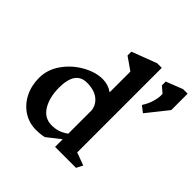

<svg xmlns="http://www.w3.org/2000/svg" viewBox="-217 -1069 1276 1276"><g transform="rotate(45 420.5 -431.5)"><path d="M665 0H468V-72L374 2Q342 10 298 10Q232 10 179.5 -24.5Q127 -59 97.5 -118Q68 -177 68 -249Q68 -327 115.5 -394.5Q163 -462 235 -502.5Q307 -543 374 -543Q425 -543 468 -513V-708L379 -770V-806L555 -873H598V-78L688 -45ZM468 -124V-344Q462 -392 423 -422Q384 -452 316 -452Q208 -452 208 -297Q208 -206 245 -145.5Q282 -85 351 -85Q381 -85 408 -93Q435 -101 468 -124ZM841 -719 723 -571 679 -605Q703 -642 714.5 -681Q726 -720 724 -754L681 -791V-827L798 -873H841Z"/></g></svg>

Font: InknutAntiqua
Style: Medium
Weight: 500
Designer: Claus Eggers Srensen
Foundry: Claus Eggers Srensen
Version: Version 1.000; ttfautohint (v1.2) -l 7 -r 28 -G 50 -x 13 -D 